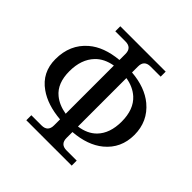

<svg xmlns="http://www.w3.org/2000/svg" viewBox="-187 -895 1058 1058"><g transform="rotate(45 342.0 -366.0)"><path d="M390.6 -176.8Q455.6 -186 493.2 -224.6Q542 -274.9 542 -366.2Q542 -460.9 488.3 -509.8Q449.2 -544.9 390.6 -554.2ZM293 -178.7V-554.2Q230 -543.5 192.9 -504.9Q141.6 -451.7 141.6 -358.9Q141.6 -264.6 196.8 -219.7Q234.4 -188.5 293 -178.7ZM390.6 -133.8V-87.9Q390.6 -39.1 439.5 -39.1H518.6V0H165V-39.1H244.1Q293 -39.1 293 -87.9V-134.8Q188 -143.6 122.1 -190.4Q40 -248 40 -351.6Q40 -465.3 118.7 -532.7Q182.1 -587.4 293 -597.7V-644.5Q293 -693.4 244.1 -693.4H165V-732.4H518.6V-693.4H439.5Q390.6 -693.4 390.6 -644.5V-598.1Q498.5 -589.4 564.9 -534.7Q643.6 -468.8 643.6 -363.8Q643.6 -259.8 566.4 -196.3Q501 -142.6 390.6 -133.8Z"/></g></svg>

Font: Munson
Style: Regular
Weight: 400
Designer: Paul James MIller
Foundry: High-Logic / Made with FontCreator
Version: Version 2.10;May 5, 2019;FontCreator 11.5.0.2430 64-bit